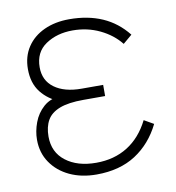

<svg xmlns="http://www.w3.org/2000/svg" viewBox="-69 -617 635 694"><g transform="rotate(-10 248.5 -270.0)"><path d="M231 15Q316 15 374.8 -23Q433.5 -61 467 -129L432 -149Q402 -89 352.5 -58Q303 -27 237 -27Q168 -27 125.5 -59.8Q83 -92.5 83 -150Q83 -185.5 96.8 -209.8Q110.5 -234 142.8 -246.5Q175 -259 230 -259H310V-300H231Q168 -300 131.5 -326.8Q95 -353.5 95 -402Q95 -457.5 136.2 -485.2Q177.5 -513 235 -513Q289 -513 334.8 -491Q380.5 -469 409 -433L442 -461Q404.5 -508.5 351.5 -531.8Q298.5 -555 230 -555Q178 -555 137.8 -536.5Q97.5 -518 74.8 -483.8Q52 -449.5 52 -403Q52 -351.5 78.2 -318Q104.5 -284.5 148 -268L154 -288Q113.5 -285 88.5 -262.8Q63.5 -240.5 51.8 -208.8Q40 -177 40 -146Q40 -98 64.8 -61.8Q89.5 -25.5 132.5 -5.2Q175.5 15 231 15Z"/></g></svg>

Font: Manrope Variable Light
Style: Regular
Weight: 200
Designer: Mikhail Sharanda
Foundry: Mikhail Sharanda
Version: Version 4.505